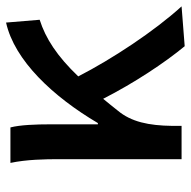

<svg xmlns="http://www.w3.org/2000/svg" viewBox="-18 -586 614 617"><g transform="rotate(-90 288.5 -277.0)"><path d="M577 0C497 -88 408 -223 352 -332C417 -400 474 -437 534 -456L525 -564C403 -537 287 -413 202 -269H198V-419C198 -470 196 -519 188 -550H74C85 -498 86 -438 86 -394V0H193V-30C194 -106 206 -162 242 -205C255 -222 268 -237 280 -252C331 -152 396 -54 449 10Z"/></g></svg>

Font: Spoqa Han Sans Neo Medium
Style: Regular
Weight: 500
Designer: [Spoqa Han Sans Neo] Dong-huui Kim  Younghwa Kang  Yujin Lee  [Noto Sans] Ryoko NISHIZUKA  (kana & ideographs); Paul D. 
Foundry: Spoqa (http://www.spoqa-han-sans.com)
Version: Version 1.000